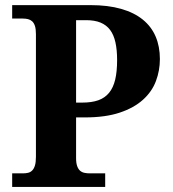

<svg xmlns="http://www.w3.org/2000/svg" viewBox="-20 -734 678 754"><path d="M607.9 -502Q607.9 -457 592.3 -415.5Q576.7 -374 541.5 -342.3Q506.3 -310.5 450.2 -291.7Q394 -272.9 313 -272.9H278.8V-112.8Q278.8 -93.3 283.2 -81.3Q287.6 -69.3 294.9 -63.2Q302.2 -57.1 312 -55.2Q321.8 -53.2 332 -53.2H393.1V0H27.8V-53.2H69.8Q81.1 -53.2 90.3 -55.4Q99.6 -57.6 106.4 -64.5Q113.3 -71.3 117.2 -84Q121.1 -96.7 121.1 -118.2V-600.1Q121.1 -620.1 117.2 -632.1Q113.3 -644 106.2 -650.4Q99.1 -656.7 89.8 -658.9Q80.6 -661.1 69.8 -661.1H27.8V-713.9H335Q404.3 -713.9 455.6 -699.2Q506.8 -684.6 540.8 -657Q574.7 -629.4 591.3 -590.3Q607.9 -551.3 607.9 -502ZM278.8 -331.1H303.2Q340.3 -331.1 366.2 -340.3Q392.1 -349.6 408.4 -369.6Q424.8 -389.6 432.4 -421.4Q439.9 -453.1 439.9 -498Q439.9 -538.1 433.3 -567.6Q426.8 -597.2 412.4 -616.5Q397.9 -635.7 374.8 -645.3Q351.6 -654.8 317.9 -654.8H278.8Z"/></svg>

Font: Droid Serif
Style: Bold
Weight: 700
Designer: Monotype Design team
Foundry: Monotype Imaging Inc.
Version: Version 1.03